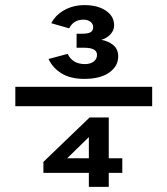

<svg xmlns="http://www.w3.org/2000/svg" viewBox="-20 -732 656 752"><path d="M170 -501 245 -521Q264 -481 313 -481Q334 -481 347 -491Q360 -501 360 -517Q360 -545 310 -545H280V-600H303Q325 -600 335 -606Q345 -612 345 -626Q345 -638 334.5 -646.5Q324 -655 307 -655Q268 -655 251 -621L181 -641Q197 -673 232 -692.5Q267 -712 311 -712Q363 -712 395 -690Q427 -668 427 -633Q427 -613 412.5 -597.5Q398 -582 377 -576Q405 -571 424 -555Q443 -539 443 -511Q443 -473 408 -448Q373 -423 310 -423Q257 -423 222 -444Q187 -465 170 -501ZM40 -392H576V-316H40ZM328 -55H150V-98L331 -272H406V-112H459V-55H406V0H328ZM328 -195 243 -112H328Z"/></svg>

Font: Overpass Mono Light
Style: Bold
Weight: 600
Monospace: yes
Designer: Delve Withrington, Dave Bailey
Foundry: Delve Fonts
Version: Version 1.000;DELV;Overpass